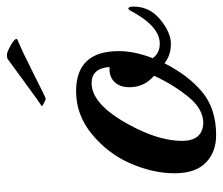

<svg xmlns="http://www.w3.org/2000/svg" viewBox="-66 -586 660 569"><g transform="rotate(-90 264.5 -302.0)"><path d="M517 -246Q520 -252 523 -252Q529 -252 529 -237Q529 -189 490.5 -157.5Q452 -126 418.5 -126Q385 -126 361 -145Q325 -74 275.5 -33Q226 8 148 8Q98 8 66.5 -22.5Q35 -53 35 -115.5Q35 -178 63.5 -244.5Q92 -311 149.5 -359Q207 -407 278 -407Q397 -407 397 -281Q397 -233 376 -180Q391 -159 419 -159Q471 -159 517 -246ZM350 -308Q346 -361 302 -361Q233 -361 167 -227Q131 -153 131 -93Q131 -33 183 -30Q226 -30 262.5 -75.5Q299 -121 324 -176Q290 -205 290 -249Q290 -276 304.5 -292Q319 -308 344 -308ZM431 -581Q391 -564 325 -530.5Q259 -497 256 -497Q253 -497 243.5 -502Q234 -507 234 -509Q243 -514 299.5 -555.5Q356 -597 374 -610Q378 -612 386 -612Q394 -612 413.5 -601Q433 -590 433 -584Q433 -582 431 -581Z"/></g></svg>

Font: Playball
Style: Regular
Weight: 400
Designer: Robert E. Leuschke
Foundry: Robert E. Leuschke
Version: Version 1.001